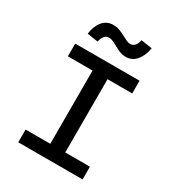

<svg xmlns="http://www.w3.org/2000/svg" viewBox="-214 -1047 1077 1176"><g transform="rotate(30 325.0 -459.5)"><path d="M271.5 0V-698H377.5V0ZM97 -698H552V-608H97ZM97 -90H552V0H97ZM210 -777 132.5 -789Q140.5 -846 169 -880Q197.5 -914 243.5 -914Q266.5 -914 287 -906.5Q307.5 -899 326 -889Q344.5 -879 360.2 -871.5Q376 -864 389 -864Q409.5 -864 422 -880Q434.5 -896 438.5 -919L517 -907Q507 -850.5 478.2 -816.2Q449.5 -782 404.5 -782Q376 -782 349.8 -795Q323.5 -808 300.5 -820.5Q277.5 -833 258.5 -833Q238.5 -833 226 -816.8Q213.5 -800.5 210 -777Z"/></g></svg>

Font: Azeret Mono Thin
Style: Regular
Weight: 100
Designer: Martin Vácha
Foundry: Displaay
Version: Version 1.002